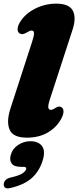

<svg xmlns="http://www.w3.org/2000/svg" viewBox="-22 -740 429 1053"><path d="M376 -577.5 251.5 -195Q240.5 -161 243.2 -149.2Q246 -137.5 256.5 -137.5Q266.5 -137.5 281.5 -147.5Q301.5 -161.5 316 -151.5Q326 -144.5 326.2 -128.8Q326.5 -113 314.5 -90Q289.5 -42.5 240.8 -13.8Q192 15 126 15Q48.5 15 30.2 -30Q12 -75 36 -147L154 -510.5Q165.5 -545.5 164.5 -559Q163.5 -572.5 151 -572.5Q141.5 -572.5 124 -561.5Q111.5 -553.5 102.5 -552.8Q93.5 -552 86 -556.5Q75 -563 74.5 -579.2Q74 -595.5 87 -617.5Q114.5 -663.5 169.2 -691.8Q224 -720 287 -720Q357 -720 377.2 -681.8Q397.5 -643.5 376 -577.5ZM92.5 175Q55.5 175 42.2 157Q29 139 37 110Q46 76 77 55.2Q108 34.5 144.5 34.5Q187 34.5 207 59.2Q227 84 214.5 131.5Q198.5 191.5 157 232Q115.5 272.5 35.5 291Q16 296 6.8 289.5Q-2.5 283 -1.5 270.5Q-1 258.5 7.8 248.5Q16.5 238.5 35 234Q83 223 100.8 211Q118.5 199 121.5 187.5Q124.5 175 108 175Z"/></svg>

Font: Fraunces 9pt S050 Black
Style: Italic
Weight: 900
Italic angle: -16°
Version: Version 1.000; ttfautohint (v1.8.3)